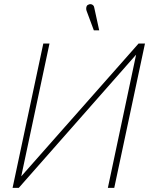

<svg xmlns="http://www.w3.org/2000/svg" viewBox="-20 -911 723 931"><path d="M437 -874Q436 -881 432 -885Q428 -889 422 -890.5Q416 -892 410 -889Q403 -887 400.5 -881.5Q398 -876 398 -869.5Q398 -863 400 -858L435 -764H461ZM190 -700 41 0H71L640 -646L503 0H534L683 -700H652L83 -56L220 -700Z"/></svg>

Font: Advent Pro ExtraLight
Style: Italic
Weight: 250
Italic angle: -12°
Version: Version 3.000